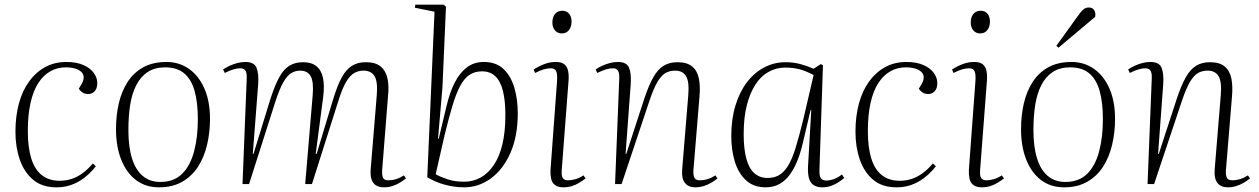

<svg xmlns="http://www.w3.org/2000/svg" viewBox="-20 -787 5385 821"><path d="M264 -522Q308 -522 337.5 -508.5Q367 -495 381.5 -474.5Q396 -454 396 -432Q396 -409 385 -397Q374 -385 357 -385Q343 -385 333 -391.5Q323 -398 317 -408L328 -426Q341 -448 337 -464Q333 -480 313 -489.5Q293 -499 261 -499Q225 -499 195 -482Q165 -465 143.5 -431.5Q122 -398 110.5 -347Q99 -296 99 -226Q99 -156 114 -108.5Q129 -61 159.5 -37.5Q190 -14 235 -14Q260 -14 283.5 -21Q307 -28 330.5 -44.5Q354 -61 377 -88L390 -76Q375 -57 357 -40.5Q339 -24 318.5 -12Q298 0 274 7Q250 14 221 14Q160 14 121.5 -18.5Q83 -51 64.5 -105Q46 -159 46 -223Q46 -290 61 -345Q76 -400 105 -439.5Q134 -479 174 -500.5Q214 -522 264 -522Z M660 14Q602 14 561 -17.5Q520 -49 498 -105Q476 -161 476 -234Q476 -293 488 -345Q500 -397 526 -437Q552 -477 593 -499.5Q634 -522 692 -522Q746 -522 788 -492.5Q830 -463 854 -408.5Q878 -354 878 -278Q878 -221 865.5 -168Q853 -115 827 -74.5Q801 -34 759.5 -10Q718 14 660 14ZM665 -9Q724 -9 759 -44Q794 -79 810 -140Q826 -201 826 -277Q826 -349 812 -398.5Q798 -448 767.5 -473.5Q737 -499 686 -499Q642 -499 611.5 -479Q581 -459 562.5 -422.5Q544 -386 536.5 -337.5Q529 -289 529 -231Q529 -159 544.5 -109.5Q560 -60 590.5 -34.5Q621 -9 665 -9Z M1317 -379Q1322 -437 1308.5 -461Q1295 -485 1263 -485Q1244 -485 1226.5 -475Q1209 -465 1192.5 -437Q1176 -409 1158 -354L1045 0H1017L1035 -452Q1036 -475 1029.5 -485Q1023 -495 1007 -495Q995 -495 979 -490.5Q963 -486 941 -475L934 -490Q947 -499 962.5 -506Q978 -513 995 -517.5Q1012 -522 1029 -522Q1067 -522 1077 -497Q1087 -472 1084 -427L1061 -129H1064L1137 -366Q1156 -424 1174.5 -457.5Q1193 -491 1217.5 -506Q1242 -521 1276 -521Q1312 -521 1333 -504Q1354 -487 1361 -454.5Q1368 -422 1362 -373L1330 -129H1334L1405 -364Q1423 -423 1442 -457Q1461 -491 1485.5 -506Q1510 -521 1544 -521Q1586 -521 1608 -502.5Q1630 -484 1637 -451Q1644 -418 1639 -374L1614 -58Q1613 -37 1618 -26.5Q1623 -16 1641 -16Q1658 -16 1674 -21Q1690 -26 1707 -37L1716 -24Q1705 -15 1690 -6Q1675 3 1658 8.5Q1641 14 1622 14Q1602 14 1588.5 6Q1575 -2 1569 -19Q1563 -36 1565 -63L1591 -379Q1596 -438 1581.5 -461.5Q1567 -485 1534 -485Q1514 -485 1496 -475.5Q1478 -466 1461 -438.5Q1444 -411 1426 -353L1314 0H1285Z M1964 14Q1943 14 1922 11Q1901 8 1881 2.5Q1861 -3 1842.5 -11Q1824 -19 1807 -29L1838 -737L1754 -754L1756 -767H1877L1887 -758L1872 -415L1853 -194H1856L1889 -332Q1903 -392 1924.5 -434Q1946 -476 1976.5 -499Q2007 -522 2049 -522Q2102 -522 2133.5 -491.5Q2165 -461 2179.5 -411.5Q2194 -362 2194 -303Q2194 -204 2162.5 -133Q2131 -62 2079 -24Q2027 14 1964 14ZM2041 -482Q2011 -482 1988.5 -467.5Q1966 -453 1948.5 -421Q1931 -389 1915.5 -337.5Q1900 -286 1882 -213L1843 -42Q1862 -31 1893 -20.5Q1924 -10 1965 -10Q2003 -10 2035.5 -28Q2068 -46 2092 -82Q2116 -118 2128.5 -171Q2141 -224 2141 -295Q2141 -357 2130.5 -398.5Q2120 -440 2098 -461Q2076 -482 2041 -482Z M2362 -441Q2364 -469 2358.5 -482Q2353 -495 2335 -495Q2321 -495 2305.5 -490.5Q2290 -486 2268 -475L2262 -490Q2286 -505 2309 -513.5Q2332 -522 2357 -522Q2382 -522 2394 -511.5Q2406 -501 2409.5 -482.5Q2413 -464 2411 -440L2382 -60Q2380 -34 2387 -25Q2394 -16 2408 -16Q2423 -16 2439.5 -20.5Q2456 -25 2475 -37L2484 -24Q2471 -14 2456 -5Q2441 4 2424.5 9Q2408 14 2389 14Q2366 14 2353 4Q2340 -6 2336.5 -23.5Q2333 -41 2334 -61ZM2342 -691Q2342 -714 2353.5 -727.5Q2365 -741 2383 -741Q2397 -741 2405.5 -735.5Q2414 -730 2419 -719.5Q2424 -709 2424 -694Q2424 -673 2413 -658.5Q2402 -644 2382 -644Q2365 -644 2353.5 -656.5Q2342 -669 2342 -691Z M3048 -24Q3037 -15 3022 -6Q3007 3 2989.5 8.5Q2972 14 2953 14Q2924 14 2909 -4.5Q2894 -23 2897 -63L2923 -379Q2928 -438 2913.5 -461.5Q2899 -485 2867 -485Q2845 -485 2827 -475.5Q2809 -466 2792 -438Q2775 -410 2756 -353L2638 0H2610L2628 -452Q2629 -475 2622.5 -485Q2616 -495 2600 -495Q2588 -495 2572 -490.5Q2556 -486 2534 -475L2527 -490Q2540 -499 2555.5 -506Q2571 -513 2588 -517.5Q2605 -522 2622 -522Q2660 -522 2670 -497Q2680 -472 2677 -427L2655 -129H2658L2735 -365Q2754 -422 2773.5 -456.5Q2793 -491 2818 -506Q2843 -521 2877 -521Q2918 -521 2940 -502.5Q2962 -484 2968.5 -451Q2975 -418 2971 -374L2945 -58Q2944 -37 2949.5 -26.5Q2955 -16 2973 -16Q2989 -16 3005.5 -21Q3022 -26 3039 -37Z M3484 -62Q3483 -35 3490 -25Q3497 -15 3512 -15Q3529 -15 3546.5 -21.5Q3564 -28 3580 -41L3590 -26Q3577 -15 3562.5 -6Q3548 3 3531.5 8.5Q3515 14 3496 14Q3473 14 3458.5 4Q3444 -6 3439 -25.5Q3434 -45 3435 -73L3449 -316H3446L3413 -176Q3404 -136 3390 -101Q3376 -66 3357.5 -40.5Q3339 -15 3313.5 -0.5Q3288 14 3254 14Q3202 14 3169.5 -16.5Q3137 -47 3122 -96.5Q3107 -146 3107 -205Q3107 -278 3125 -336.5Q3143 -395 3174.5 -436Q3206 -477 3248.5 -499Q3291 -521 3338 -521Q3373 -521 3402.5 -513Q3432 -505 3459 -493L3490 -513L3499 -508ZM3262 -26Q3289 -26 3309.5 -37Q3330 -48 3348 -75.5Q3366 -103 3381.5 -153Q3397 -203 3416 -281L3459 -466Q3428 -483 3400 -490.5Q3372 -498 3337 -498Q3300 -498 3267 -480Q3234 -462 3210.5 -426Q3187 -390 3173.5 -337Q3160 -284 3160 -214Q3160 -150 3171.5 -108Q3183 -66 3206 -46Q3229 -26 3262 -26Z M3856 -522Q3900 -522 3929.5 -508.5Q3959 -495 3973.5 -474.5Q3988 -454 3988 -432Q3988 -409 3977 -397Q3966 -385 3949 -385Q3935 -385 3925 -391.5Q3915 -398 3909 -408L3920 -426Q3933 -448 3929 -464Q3925 -480 3905 -489.5Q3885 -499 3853 -499Q3817 -499 3787 -482Q3757 -465 3735.5 -431.5Q3714 -398 3702.5 -347Q3691 -296 3691 -226Q3691 -156 3706 -108.5Q3721 -61 3751.5 -37.5Q3782 -14 3827 -14Q3852 -14 3875.5 -21Q3899 -28 3922.5 -44.5Q3946 -61 3969 -88L3982 -76Q3967 -57 3949 -40.5Q3931 -24 3910.5 -12Q3890 0 3866 7Q3842 14 3813 14Q3752 14 3713.5 -18.5Q3675 -51 3656.5 -105Q3638 -159 3638 -223Q3638 -290 3653 -345Q3668 -400 3697 -439.5Q3726 -479 3766 -500.5Q3806 -522 3856 -522Z M4151 -441Q4153 -469 4147.5 -482Q4142 -495 4124 -495Q4110 -495 4094.5 -490.5Q4079 -486 4057 -475L4051 -490Q4075 -505 4098 -513.5Q4121 -522 4146 -522Q4171 -522 4183 -511.5Q4195 -501 4198.5 -482.5Q4202 -464 4200 -440L4171 -60Q4169 -34 4176 -25Q4183 -16 4197 -16Q4212 -16 4228.5 -20.5Q4245 -25 4264 -37L4273 -24Q4260 -14 4245 -5Q4230 4 4213.5 9Q4197 14 4178 14Q4155 14 4142 4Q4129 -6 4125.5 -23.5Q4122 -41 4123 -61ZM4131 -691Q4131 -714 4142.5 -727.5Q4154 -741 4172 -741Q4186 -741 4194.5 -735.5Q4203 -730 4208 -719.5Q4213 -709 4213 -694Q4213 -673 4202 -658.5Q4191 -644 4171 -644Q4154 -644 4142.5 -656.5Q4131 -669 4131 -691Z M4530 14Q4472 14 4431 -17.5Q4390 -49 4368 -105Q4346 -161 4346 -234Q4346 -293 4358 -345Q4370 -397 4396 -437Q4422 -477 4463 -499.5Q4504 -522 4562 -522Q4616 -522 4658 -492.5Q4700 -463 4724 -408.5Q4748 -354 4748 -278Q4748 -221 4735.5 -168Q4723 -115 4697 -74.5Q4671 -34 4629.5 -10Q4588 14 4530 14ZM4535 -9Q4594 -9 4629 -44Q4664 -79 4680 -140Q4696 -201 4696 -277Q4696 -349 4682 -398.5Q4668 -448 4637.5 -473.5Q4607 -499 4556 -499Q4512 -499 4481.5 -479Q4451 -459 4432.5 -422.5Q4414 -386 4406.5 -337.5Q4399 -289 4399 -231Q4399 -159 4414.5 -109.5Q4430 -60 4460.5 -34.5Q4491 -9 4535 -9ZM4587 -716Q4603 -739 4613 -747Q4623 -755 4636 -755Q4652 -755 4659 -743Q4666 -731 4663 -715L4506 -583L4497 -591Z M5325 -24Q5314 -15 5299 -6Q5284 3 5266.5 8.5Q5249 14 5230 14Q5201 14 5186 -4.5Q5171 -23 5174 -63L5200 -379Q5205 -438 5190.5 -461.5Q5176 -485 5144 -485Q5122 -485 5104 -475.5Q5086 -466 5069 -438Q5052 -410 5033 -353L4915 0H4887L4905 -452Q4906 -475 4899.5 -485Q4893 -495 4877 -495Q4865 -495 4849 -490.5Q4833 -486 4811 -475L4804 -490Q4817 -499 4832.5 -506Q4848 -513 4865 -517.5Q4882 -522 4899 -522Q4937 -522 4947 -497Q4957 -472 4954 -427L4932 -129H4935L5012 -365Q5031 -422 5050.5 -456.5Q5070 -491 5095 -506Q5120 -521 5154 -521Q5195 -521 5217 -502.5Q5239 -484 5245.5 -451Q5252 -418 5248 -374L5222 -58Q5221 -37 5226.5 -26.5Q5232 -16 5250 -16Q5266 -16 5282.5 -21Q5299 -26 5316 -37Z"/></svg>

Font: Literata 60pt ExtraLight
Style: Italic
Weight: 250
Italic angle: -2°
Designer: Latin by Veronika Burian and Jose Scaglione. Greek by Irene Vlachou. Cyrillic by Vera Evstafieva
Foundry: TypeTogether
Version: Version 3.103;gftools[0.9.29]